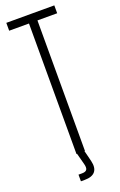

<svg xmlns="http://www.w3.org/2000/svg" viewBox="-179 -848 654 1043"><g transform="rotate(-20 148.0 -326.0)"><path d="M123.5 0V-754.5H9V-800H286.5V-754.5H172.5V0ZM95.5 147.5V109H116.5Q137.5 109 144 98.2Q150.5 87.5 143.5 63L126.5 -1H169.5L185.5 63Q195.5 104.5 178 126Q160.5 147.5 117 147.5Z"/></g></svg>

Font: Big Shoulders Text Thin ExtraLight
Style: Regular
Weight: 250
Version: Version 2.002